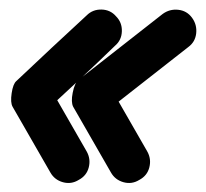

<svg xmlns="http://www.w3.org/2000/svg" viewBox="-20 -471 442 412"><path d="M329 -441Q344 -452 362.5 -450Q381 -448 392 -433Q403 -418 401 -399.5Q399 -381 384 -370Q339 -335 294 -299.5Q249 -264 204 -229Q200 -226 200 -236Q200 -246 203 -259Q205 -272 209 -282Q213 -292 215 -287Q235 -252 255.5 -216.5Q276 -181 296 -146Q296 -146 296 -146Q296 -146 296 -146Q305 -130 300.5 -112Q296 -94 279 -85Q263 -75 245 -80Q227 -85 218 -101Q198 -136 177.5 -171.5Q157 -207 137 -242Q132 -252 136 -272Q140 -293 149 -300Q194 -335 239 -370.5Q284 -406 329 -441Q329 -441 329 -441Q329 -441 329 -441ZM166 -438Q179 -451 198 -450.5Q217 -450 229 -436Q242 -423 241.5 -404Q241 -385 227 -373Q190 -337 152.5 -302Q115 -267 77 -232Q73 -228 73 -238Q73 -248 75 -260Q77 -272 80 -281.5Q83 -291 85 -287Q105 -252 125.5 -216.5Q146 -181 166 -146Q166 -146 166 -146Q166 -146 166 -146Q175 -130 170.5 -112Q166 -94 149 -85Q133 -75 115 -80Q97 -85 88 -101Q68 -136 47.5 -171.5Q27 -207 7 -242Q2 -251 5 -271Q8 -291 15 -297Q53 -333 90.5 -368Q128 -403 166 -438Q166 -438 166 -438Q166 -438 166 -438Z"/></svg>

Font: FRB American Cursive Black
Style: Bold Italic
Weight: 900
Italic angle: -25°
Version: Version 2.0;Modular Font Editor K font №1